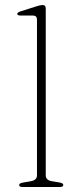

<svg xmlns="http://www.w3.org/2000/svg" viewBox="-20 -746 315 766"><path d="M162.5 -712V-46.5Q162.5 -27 187 -23L217 -18Q232.5 -15.5 232.5 -8Q232.5 0 219 0H69Q56.5 0 56.5 -8Q56.5 -15 71 -17.5L103 -23Q127.5 -27.5 127.5 -46V-667.5Q127.5 -684 111.5 -684H62.5Q49 -684 49 -690.5Q49 -696.5 61.5 -700.5L124.5 -720.5Q141.5 -726 150 -726Q162.5 -726 162.5 -712Z"/></svg>

Font: Fraunces 9pt Thin
Style: Regular
Weight: 100
Version: Version 1.000;[b76b70a41]